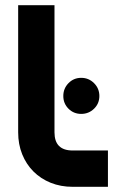

<svg xmlns="http://www.w3.org/2000/svg" viewBox="-20 -720 486 740"><path d="M396 -140V0H260Q214 0 175.5 -15.5Q137 -31 109 -59Q81 -87 65.5 -125.5Q50 -164 50 -210V-700H190V-210Q190 -140 260 -140ZM224 -350Q224 -379 244 -399.5Q264 -420 293 -420Q322 -420 342.5 -399.5Q363 -379 363 -350Q363 -321 342.5 -301Q322 -281 293 -281Q264 -281 244 -301Q224 -321 224 -350Z"/></svg>

Font: CAT North
Style: Regular
Weight: 400
Designer: Peter Wiegel
Foundry: Peter Wiegel
Version: Version 1.000